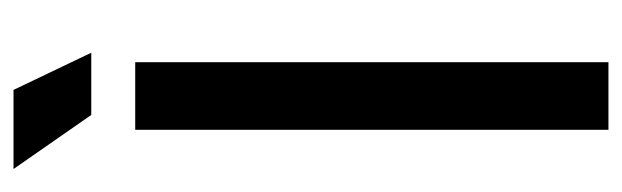

<svg xmlns="http://www.w3.org/2000/svg" viewBox="-338 -582 920 284"><g transform="rotate(-90 122.0 -440.0)"><path d="M131 -880H14L94 -765H186ZM72 -700V0H172V-700Z"/></g></svg>

Font: Space Text Medium
Style: Regular
Weight: 500
Designer: Florian Karsten (Space Text), Colophon Foundry (Space Mono)
Foundry: Florian Karsten
Version: Version 1.003;PS 001.003;hotconv 1.0.88;makeotf.lib2.5.64775